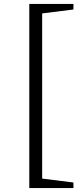

<svg xmlns="http://www.w3.org/2000/svg" viewBox="-20 -755 420 970"><path d="M128 195V-735H351V-707L151 -682L193 -734V193L151 142L351 167V195Z"/></svg>

Font: Piazzolla Thin
Style: Regular
Weight: 400
Version: Version 2.001